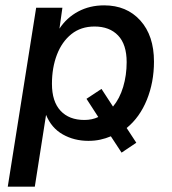

<svg xmlns="http://www.w3.org/2000/svg" viewBox="-20 -517 642 717"><path d="M9 180 115 -488H213L202 -410Q229 -451 272 -474Q315 -497 369 -497Q453 -497 504 -440.5Q555 -384 555 -287Q555 -210 528.5 -144.5Q502 -79 453 -39L489 16L434 53L394 -8Q375 0 354.5 4.5Q334 9 310 9Q257 9 214.5 -15Q172 -39 152 -88L110 180ZM295 -69Q324 -69 347 -80L303 -148L359 -185L402 -119Q427 -149 440 -192.5Q453 -236 453 -285Q453 -351 421 -384.5Q389 -418 333 -418Q282 -418 246.5 -389.5Q211 -361 192.5 -312.5Q174 -264 174 -204Q174 -138 206 -103.5Q238 -69 295 -69Z"/></svg>

Font: Nunito Sans SemiBold
Style: Italic
Weight: 600
Italic angle: -9°
Designer: Vernon Adams
Foundry: Vernon Adams
Version: Version 3.006; ttfautohint (v1.8.3)